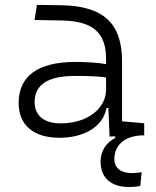

<svg xmlns="http://www.w3.org/2000/svg" viewBox="-20 -542 626 769"><path d="M496.6 207C509.8 207 526.4 206.1 542 202.6L547.4 147.9C533.7 149.9 520 151.4 509.3 151.4C463.9 151.4 438 130.9 438 95.2C438 42 475.6 5.4 541.5 0.5L557.6 0V-48.3L468.8 -56.2V-297.4C468.8 -448.7 393.6 -518.6 224.6 -521L127.9 -522.5L118.2 -461.9L228 -460C350.1 -457.5 404.8 -412.6 404.8 -307.1V-285.2C371.1 -291 328.1 -293.9 281.7 -293.9C132.3 -293.9 54.7 -237.8 54.7 -129.4C54.7 -41 114.3 9.8 218.3 9.8C319.3 9.8 394.5 -37.1 406.2 -109.4H414.1L418.9 4.9L441.4 3.9V10.7C404.3 29.3 382.8 64 382.8 105.5C382.8 169.9 424.3 207 496.6 207ZM404.8 -231.4V-182.6C404.8 -108.9 331.5 -47.9 223.6 -47.9C156.7 -47.9 118.7 -78.6 118.7 -133.3C118.7 -203.1 172.4 -237.8 279.8 -237.8C320.3 -237.8 366.7 -237.8 404.8 -231.4Z"/></svg>

Font: Cascadia Mono NF Light
Style: Regular
Weight: 300
Monospace: yes
Designer: Aaron Bell
Foundry: Saja Typeworks
Version: Version 2404.023